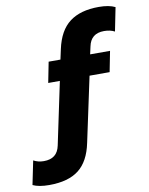

<svg xmlns="http://www.w3.org/2000/svg" viewBox="-213 -817 868 1121"><g transform="rotate(-10 221.5 -257.0)"><path d="M-110 213 -81 72Q-54 87 -20 87Q20 87 43.5 68.5Q67 50 75 12L153 -358H84L108 -480H178L191 -540Q214 -647 278 -695.5Q342 -744 451 -744Q512 -744 548 -726L520 -586Q494 -600 457 -600Q379 -600 364 -525L354 -480H472L448 -358H329L247 26Q225 133 162.5 181.5Q100 230 -13 230Q-74 230 -110 213Z"/></g></svg>

Font: Prompt
Style: Bold
Weight: 700
Designer: Katatrad Team
Foundry: CadsonDemak
Version: Version 1.000